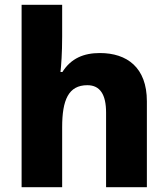

<svg xmlns="http://www.w3.org/2000/svg" viewBox="-20 -780 699 800"><path d="M239 -628V-760H70V0H239V-250C239 -363 265 -425 344 -425C397 -425 422 -386 422 -311V0H592V-358C592 -499 509 -559 396 -559C329 -559 276 -537 240 -480H232C235 -507 239 -558 239 -628Z"/></svg>

Font: Noto Sans Thai Looped ExtraBold
Style: Regular
Weight: 800
Designer: Cadson Demak Team
Foundry: Cadson Demak Co., Ltd.
Version: Version 1.001